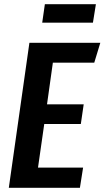

<svg xmlns="http://www.w3.org/2000/svg" viewBox="-20 -895 498 915"><path d="M422.9 -787.1H181.2L193.8 -875H437ZM458 -690.9 429.2 -596.2H231.9L204.1 -397.9H378.9L365.2 -304.2H190.9L161.1 -96.2H376L360.8 0H22L120.1 -690.9Z"/></svg>

Font: Fira Sans Compressed Medium
Style: Italic
Weight: 500
Width: 3
Italic angle: -8°
Designer: Carrois Corporate & Edenspiekermann AG
Foundry: Carrois Corporate GbR & Edenspiekermann AG
Version: Version 4.203;PS 004.203;hotconv 1.0.88;makeotf.lib2.5.64775